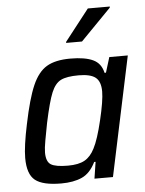

<svg xmlns="http://www.w3.org/2000/svg" viewBox="-53 -767 618 817"><g transform="rotate(-5 256.5 -358.0)"><path d="M32 -113Q32 -163 52 -257Q74 -364 98 -419Q122 -474 159 -496Q196 -518 260 -518Q322 -518 356.5 -502Q391 -486 400 -445H406L426 -510H505L397 0H318L329 -71H323Q300 -24 264 -8Q228 8 176 8Q97 8 64.5 -18Q32 -44 32 -113ZM325 -128Q344 -164 363.5 -246Q383 -328 383 -367Q383 -409 361.5 -426.5Q340 -444 289 -444Q238 -444 213 -431.5Q188 -419 172.5 -381.5Q157 -344 138 -255Q130 -214 124 -180.5Q118 -147 118 -129Q118 -90 138 -77.5Q158 -65 211 -65Q256 -65 282 -79.5Q308 -94 325 -128ZM248 -586 249 -591 353 -724H447L446 -719L316 -586Z"/></g></svg>

Font: Saira Semi Condensed
Style: Italic
Weight: 400
Width: 4
Italic angle: -12°
Designer: Hector Gatti with collaboration of the Omnibus-Type team
Foundry: Omnibus-Type
Version: Version 1.001; ttfautohint (v1.8)